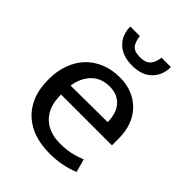

<svg xmlns="http://www.w3.org/2000/svg" viewBox="-198 -786 900 900"><g transform="rotate(45 252.0 -335.5)"><path d="M468 -225H131V-221Q131 -143 173.5 -101Q216 -59 289 -59Q327 -59 356.5 -65Q386 -71 421 -85L439 -20Q410 -7 370.5 1Q331 9 286 9Q235 9 190.5 -5Q146 -19 112 -48.5Q78 -78 58.5 -124Q39 -170 39 -234Q39 -289 55.5 -334Q72 -379 102 -410.5Q132 -442 174.5 -459.5Q217 -477 270 -477Q315 -477 351.5 -462Q388 -447 414 -420Q440 -393 454 -355Q468 -317 468 -271ZM377 -288Q377 -314 370.5 -336.5Q364 -359 350.5 -376Q337 -393 316 -403Q295 -413 265 -413Q210 -413 175.5 -378Q141 -343 133 -286ZM198 -680Q202 -648 215.5 -629Q229 -610 270 -610Q305 -610 321.5 -628Q338 -646 342 -680H404Q404 -626 369.5 -591Q335 -556 270 -556Q234 -556 208.5 -566.5Q183 -577 166.5 -594.5Q150 -612 142.5 -634.5Q135 -657 135 -680Z"/></g></svg>

Font: Ek Mukta
Style: Regular
Weight: 400
Designer: Girish Dalvi and Yashodeep Gholap
Foundry: Ek Type
Version: Version 2.538;PS 1.001;hotconv 16.6.51;makeotf.lib2.5.65220;